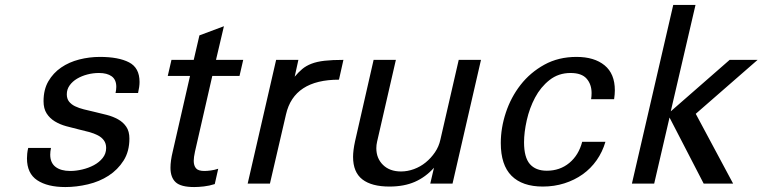

<svg xmlns="http://www.w3.org/2000/svg" viewBox="-20 -742 3082 776"><path d="M186 -144Q183 -129 183 -117Q183 -84 204.5 -67.5Q226 -51 264 -51Q287 -51 312.5 -57Q338 -63 359.5 -74.5Q381 -86 395 -103.5Q409 -121 409 -144Q409 -162 400 -174.5Q391 -187 375.5 -195Q360 -203 340 -208.5Q320 -214 298 -219Q273 -225 247.5 -232Q222 -239 201.5 -251.5Q181 -264 168.5 -283.5Q156 -303 156 -333Q156 -380 175.5 -413.5Q195 -447 227 -469Q259 -491 300 -501.5Q341 -512 384 -512Q459 -512 501.5 -490Q544 -468 544 -411Q544 -392 538 -366H447Q450 -380 450 -391Q450 -420 431.5 -433.5Q413 -447 380 -447Q356 -447 333 -441Q310 -435 291.5 -424Q273 -413 261.5 -397Q250 -381 250 -361Q250 -343 259 -331.5Q268 -320 283.5 -312.5Q299 -305 319 -300Q339 -295 361 -290Q387 -284 412 -277.5Q437 -271 457.5 -259.5Q478 -248 490.5 -229.5Q503 -211 503 -182Q503 -130 479.5 -93Q456 -56 419 -32Q382 -8 335.5 3Q289 14 244 14Q172 14 130.5 -13.5Q89 -41 89 -102Q89 -110 90 -121Q91 -132 94 -144Z M768 -129Q763 -106 763 -92Q763 -73 772 -62Q781 -51 806 -51Q817 -51 832 -53Q847 -55 862 -60L848 2Q826 9 804 11.5Q782 14 765 14Q711 14 690 -5.5Q669 -25 669 -64Q669 -92 678 -129L748 -435H658L673 -500H763L786 -599L885 -636L853 -500H963L948 -435H838Z M1096 -500H1186L1171 -432Q1186 -450 1201.5 -463Q1217 -476 1239 -484.5Q1261 -493 1292 -496.5Q1323 -500 1368 -500L1350 -420Q1168 -420 1136 -280L1071 0H981Z M1407 -108Q1407 -134 1415 -171L1490 -500H1580L1504 -169Q1501 -156 1501 -143Q1501 -102 1528 -75.5Q1555 -49 1601 -49Q1627 -49 1653 -58.5Q1679 -68 1700.5 -85.5Q1722 -103 1738 -126.5Q1754 -150 1760 -178L1834 -500H1924L1809 0H1719L1734 -64Q1700 -26 1656.5 -7Q1613 12 1554 12Q1482 12 1444.5 -17Q1407 -46 1407 -108Z M2004 -164Q2004 -225 2024.5 -287Q2045 -349 2084 -399Q2123 -449 2180 -480.5Q2237 -512 2310 -512Q2382 -512 2423.5 -478Q2465 -444 2465 -377Q2465 -361 2462 -341H2369Q2370 -347 2370.5 -353Q2371 -359 2371 -366Q2371 -401 2351 -424Q2331 -447 2286 -447Q2237 -447 2201 -418.5Q2165 -390 2142.5 -347.5Q2120 -305 2109 -256Q2098 -207 2098 -167Q2098 -106 2121.5 -79Q2145 -52 2190 -52Q2243 -52 2281 -83.5Q2319 -115 2333 -169H2427Q2415 -128 2391.5 -94.5Q2368 -61 2335 -37.5Q2302 -14 2261 -1Q2220 12 2174 12Q2091 12 2047.5 -31.5Q2004 -75 2004 -164Z M2824 0 2686 -267 2624 0H2534L2701 -722H2791L2691 -292L2929 -500H3042L2792 -282L2943 0Z"/></svg>

Font: Perun
Style: Italic
Weight: 400
Italic angle: -12°
Foundry: Copyright (c) Stefan Peev, Context Ltd, 2016
Version: Version 1.027